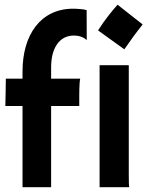

<svg xmlns="http://www.w3.org/2000/svg" viewBox="-20 -783 624 803"><path d="M74.2 0H193.8V-339.8H311.5V-382.8C311.5 -424.8 313.5 -447.3 315.4 -454.1H193.8V-501.5C193.8 -582 228.5 -634.3 288.6 -634.3C314 -634.3 331.5 -626 341.8 -615.7L342.8 -618.2L342.3 -740.7C333 -744.6 299.3 -746.6 286.1 -746.6C149.4 -746.6 74.2 -636.7 74.2 -484.4V-454.1H4.4C4.9 -453.6 2.4 -339.8 2.4 -339.8H74.2ZM500 -576.7C526.4 -615.2 548.8 -646 576.7 -680.7L471.7 -763.2C449.2 -738.3 417 -698.7 390.1 -655.8ZM396.5 0H520.5C519 -8.3 518.6 -21.5 518.6 -54.7V-510.3H396.5Z"/></svg>

Font: HammersmithOne
Style: Regular
Weight: 400
Designer: Nicole Fally
Foundry: Nicole Fally
Version: Version 1.003